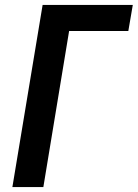

<svg xmlns="http://www.w3.org/2000/svg" viewBox="-20 -755 556 775"><path d="M30 0 152 -735H516L498 -630H259L155 0Z"/></svg>

Font: Iosevka SS04 Extrabold
Style: Italic
Weight: 800
Italic angle: -9°
Monospace: yes
Designer: Belleve Invis
Foundry: Belleve Invis
Version: Version 19.0.0; ttfautohint (v1.8.4)